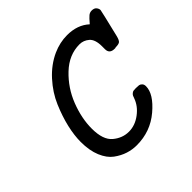

<svg xmlns="http://www.w3.org/2000/svg" viewBox="-158 -779 946 946"><g transform="rotate(-45 315.5 -305.5)"><path d="M102.1 -199.2Q102.1 -244.1 114.5 -298.1Q127 -352.1 151.9 -410.6Q176.8 -469.2 222.9 -520Q269 -570.8 327.1 -597.2Q376 -619.1 426.8 -619.1Q498.5 -619.1 543 -578.1H543.9Q564.9 -603 575 -611.1Q585 -619.1 598.1 -619.1Q615.2 -619.1 623 -609.6Q630.9 -600.1 630.9 -589.8Q630.9 -585 596.2 -441.9Q590.3 -418.9 582.3 -413.1Q574.2 -407.2 553.2 -407.2L549.8 -405.8Q546.9 -405.8 544.9 -405.8Q509.8 -405.8 509.8 -438V-458Q509.8 -505.9 487.8 -524.9Q465.8 -543.9 438 -543.9Q364.7 -543.9 305.4 -487.5Q246.1 -431.2 216.6 -355Q187 -278.8 187 -207Q187 -128.9 224.1 -97.9Q261.2 -66.9 306.2 -66.9Q349.1 -66.9 387.9 -95.9Q426.8 -125 440.9 -166Q444.8 -180.2 451.9 -186.5Q459 -192.9 464.1 -193.8Q469.2 -194.8 478 -194.8H483.9Q496.1 -194.8 502.9 -193.8Q509.8 -192.9 516.8 -186Q523.9 -179.2 523.9 -166Q523.9 -112.8 452.9 -52.5Q381.8 7.8 286.1 7.8Q255.4 7.8 225.6 -1.7Q195.8 -11.2 167 -32.2Q138.2 -53.2 120.1 -96.2Q102.1 -139.2 102.1 -199.2Z"/></g></svg>

Font: CMU Typewriter Text
Style: BoldItalic
Weight: 700
Italic angle: -14.04°
Version: Version 0.7.0